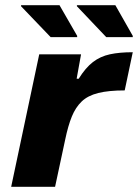

<svg xmlns="http://www.w3.org/2000/svg" viewBox="-20 -719 531 739"><path d="M23 0 131 -510H292L275 -416H283Q309 -458 337.5 -480Q366 -502 403 -510Q440 -518 491 -518L460 -371Q398 -371 358 -361Q318 -351 294.5 -328.5Q271 -306 256.5 -270.5Q242 -235 231 -182L192 0ZM175 -576 61 -695V-699H209L277 -581V-576ZM389 -576 276 -695V-699H424L491 -581V-576Z"/></svg>

Font: Saira Expanded
Style: Bold Italic
Weight: 700
Width: 7
Italic angle: -12°
Designer: Hector Gatti with collaboration of the Omnibus-Type team
Foundry: Omnibus-Type
Version: Version 1.101